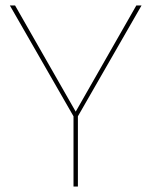

<svg xmlns="http://www.w3.org/2000/svg" viewBox="-20 -680 552 700"><path d="M496 -660 264 -256V0H248V-256L16 -660H35L256 -273L477 -660Z"/></svg>

Font: Elaine Sans Thin
Style: Regular
Weight: 250
Designer: Wei Huang
Foundry: Wei Huang
Version: Version 2.001;December 24, 2019;FontCreator 12.0.0.2547 64-b